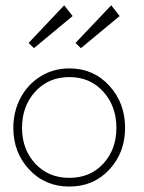

<svg xmlns="http://www.w3.org/2000/svg" viewBox="-20 -674 529 706"><path d="M105 -497 85 -516 216 -654.5 247 -615ZM277.5 -497 257.5 -516 389 -654.5 420 -615ZM29 -204Q29 -263.5 55.2 -313.5Q81.5 -363.5 129 -393Q176.5 -422.5 235 -422.5Q323.5 -422.5 381.8 -359Q440 -295.5 440 -204Q440 -113 382 -50.5Q324 12 235 12Q146 12 87.5 -50.5Q29 -113 29 -204ZM408 -204Q408 -283.5 359.8 -337Q311.5 -390.5 235 -390.5Q158 -390.5 109.5 -337Q61 -283.5 61 -204Q61 -125 109.5 -72.5Q158 -20 235 -20Q312 -20 360 -72.5Q408 -125 408 -204Z"/></svg>

Font: League Spartan ExtraLight
Style: Regular
Weight: 200
Foundry: The League of Moveable Type
Version: Version 2.002